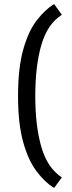

<svg xmlns="http://www.w3.org/2000/svg" viewBox="-20 -803 356 947"><path d="M247 124Q201 96 160 41.5Q119 -13 94 -103.5Q69 -194 69 -329Q69 -466 94 -556.5Q119 -647 160 -701Q201 -755 247 -783L285 -730Q214 -685 184 -581.5Q154 -478 154 -329Q154 -182 184 -78Q214 26 285 72Z"/></svg>

Font: Ruda
Style: Regular
Weight: 400
Designer: Mariela Monsalve and Angelina Sanchez
Foundry: Mariela Monsalve and Angelina Sanchez
Version: Version 2.000